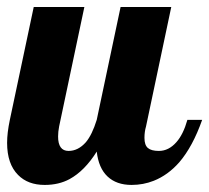

<svg xmlns="http://www.w3.org/2000/svg" viewBox="-28 -520 595 546"><path d="M23.4 -22.5Q-7.8 -53.7 -7.8 -113.8Q-7.8 -142.1 0 -179.2L67.9 -500H211.9L140.1 -160.2Q137.2 -145 137.2 -131.8Q137.2 -90.8 167 -90.8Q194.3 -90.8 216.3 -115.7Q233.9 -136.7 247.1 -179.2L314.9 -500H459L387.2 -160.2Q382.8 -145.5 382.8 -127.9Q382.8 -107.4 392.6 -99.1Q402.3 -90.8 423.8 -90.8Q451.7 -90.8 473.6 -115.7Q493.2 -137.7 504.9 -179.2H546.9Q520 -103 481.9 -58.6Q449.7 -22 409.2 -5.9Q379.4 5.9 346.2 5.9Q303.2 5.9 277.8 -18.1Q252.4 -42 247.1 -88.9Q212.9 -34.2 169.9 -10.7Q139.2 5.9 99.1 5.9Q51.3 5.9 23.4 -22.5Z"/></svg>

Font: Pattaya
Style: Regular
Weight: 400
Designer: Pablo Impallari / Thai characters Designed by Thanarat Vachiruckul and Suppakit Chalermlarp
Foundry: Pablo Impallari
Version: Version 2.000